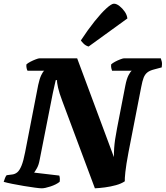

<svg xmlns="http://www.w3.org/2000/svg" viewBox="-31 -1020 898 1040"><path d="M195 0Q185 0 158.5 -3.5Q132 -7 99 -12.5Q66 -18 36 -24Q6 -30 -11 -35Q-8 -46 -3.5 -56.5Q1 -67 5 -71L36 -75Q51 -77 63 -87Q75 -97 85.5 -122.5Q96 -148 105 -195L176 -560Q183 -593 192.5 -613Q202 -633 209 -637H118Q115 -642 113 -651.5Q111 -661 112 -671Q119 -678 133.5 -685.5Q148 -693 162.5 -698.5Q177 -704 182 -704H387L586 -169Q586 -197 587.5 -218.5Q589 -240 592.5 -264.5Q596 -289 603 -325L648 -557Q655 -593 665.5 -613Q676 -633 683 -637H576Q574 -643 572 -650.5Q570 -658 571 -671Q578 -678 592 -685.5Q606 -693 620.5 -698.5Q635 -704 640 -704H840Q842 -699 845 -687Q848 -675 845 -655L804 -644Q780 -638 767 -627.5Q754 -617 747 -599Q740 -581 734 -549L665 -195Q652 -126 648 -88Q644 -50 645 -38Q626 -25 597 -17Q568 -9 537.5 -5Q507 -1 483 0L306 -474Q290 -516 283.5 -545Q277 -574 278 -586H271Q270 -579 266 -564.5Q262 -550 255 -515L184 -155Q179 -127 169.5 -110Q160 -93 154 -85L290 -69Q292 -64 293 -55Q294 -46 292 -35Q273 -20 242.5 -10Q212 0 195 0ZM449 -768Q434 -772 423 -782.5Q412 -793 407 -801Q445 -859 481 -904Q517 -949 545 -974.5Q573 -1000 586 -1000Q600 -1000 616 -987.5Q632 -975 644.5 -957Q657 -939 659 -920Z"/></svg>

Font: Texturina Black
Style: Italic
Weight: 900
Italic angle: -11°
Designer: Guillermo Torres Carreño
Foundry: Omnibus-Type
Version: Version 1.002; ttfautohint (v1.8.3)